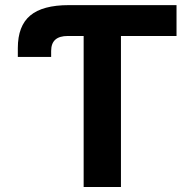

<svg xmlns="http://www.w3.org/2000/svg" viewBox="-20 -748 763 768"><path d="M51.3 -520.2V-555.8Q51.3 -644.3 100.9 -685.9Q150.5 -727.5 255.5 -727.5H281.9V-604.1H251.5Q217.7 -604.1 201.2 -589.3Q184.6 -574.5 184.6 -543.8V-520.2ZM281.9 -604.1V-727.5H686.1V-604.1H463.8V0H314.6V-604.1Z"/></svg>

Font: Adwaita Sans
Style: Regular
Weight: 400
Designer: Rasmus Andersson
Foundry: rsms
Version: Version 4.001;git-9221beed3